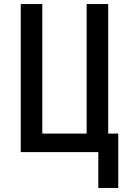

<svg xmlns="http://www.w3.org/2000/svg" viewBox="-20 -755 640 953"><path d="M468 178V0H83V-735H190V-92H410V-735H517V-92H567V178Z"/></svg>

Font: Iosevka Aile Semibold
Style: Regular
Weight: 600
Designer: Belleve Invis
Foundry: Belleve Invis
Version: Version 31.1.0; ttfautohint (v1.8.4)